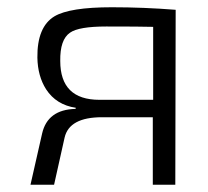

<svg xmlns="http://www.w3.org/2000/svg" viewBox="-20 -509 572 529"><path d="M463 0H401V-186H261Q171 -186 158 -130L129 0H64L96 -141Q111 -207 188 -209L189 -212Q135 -220 107 -263Q84 -299 83 -350Q82 -435 130 -464Q172 -489 288 -489Q376 -489 464 -482ZM402 -435Q365 -436 273 -436Q197 -436 173 -419Q145 -400 146 -341Q146 -234 254 -234H402Z"/></svg>

Font: Taylor Sans Light
Style: Regular
Weight: 300
Italic angle: -8°
Designer: Natanael Gama
Version: Version 1.001 September 8, 2015